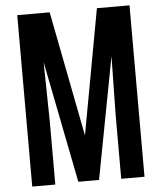

<svg xmlns="http://www.w3.org/2000/svg" viewBox="-58 -909 808 959"><g transform="rotate(-5 346.0 -429.5)"><path d="M64.5 0V-859.4H227.1L349.1 -231.4L463.9 -859.4H627.4V0H510.7V-320.3L515.6 -614.3L399.9 -3.9H295.9L175.3 -614.3L180.2 -320.3V0Z"/></g></svg>

Font: Antonio
Style: Bold
Weight: 700
Designer: Vernon Adams
Foundry: Vernon Adams
Version: Version 1.002